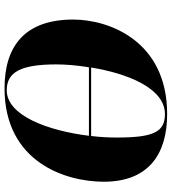

<svg xmlns="http://www.w3.org/2000/svg" viewBox="26 -792 776 869"><g transform="rotate(90 414.5 -357.0)"><path d="M379 11C714 11 802 -266 802 -438C802 -641 677 -725 496 -725C164 -725 68 -461 68 -300C68 -85 184 11 379 11ZM496 -715C577 -715 602 -663 602 -497C602 -461 600 -421 595 -381H285C311 -539 376 -715 496 -715ZM388 1C305 1 271 -64 271 -224C271 -265 275 -316 284 -371H594C572 -192 505 1 388 1Z"/></g></svg>

Font: Noto Serif Display Black
Style: Italic
Weight: 900
Italic angle: -12°
Designer: Monotype Design Team
Foundry: Monotype Imaging Inc.
Version: Version 2.009